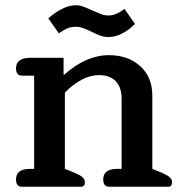

<svg xmlns="http://www.w3.org/2000/svg" viewBox="-20 -711 691 731"><path d="M329 -590Q310 -599 296.5 -604Q283 -609 268 -609Q250 -609 236 -603Q222 -597 204 -584L164 -641Q188 -663 216 -677Q244 -691 268 -691Q283 -691 296.5 -686Q310 -681 332 -671Q355 -661 367 -656.5Q379 -652 393 -652Q421 -652 454 -677L494 -620Q470 -596 444 -583Q418 -570 394 -570Q378 -570 363 -575Q348 -580 329 -590ZM41 -28Q41 -68 94 -68H110V-423H64Q41 -423 41 -451Q41 -471 55 -481Q69 -491 94 -491H222V-427H225Q308 -501 395 -501Q467 -501 513.5 -459.5Q560 -418 560 -346V-68L599 -52Q619 -43 627 -35.5Q635 -28 635 -17Q635 0 620 0H396Q373 0 373 -28Q373 -68 426 -68H443V-336Q443 -378 421 -401.5Q399 -425 356 -425Q323 -425 289 -406.5Q255 -388 227 -358V-68L267 -52Q287 -43 295 -35.5Q303 -28 303 -17Q303 0 288 0H64Q41 0 41 -28Z"/></svg>

Font: Maitree Semibold
Style: Regular
Weight: 600
Designer: CadsonDemak Team
Foundry: CadsonDemak
Version: Version 1.000